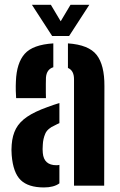

<svg xmlns="http://www.w3.org/2000/svg" viewBox="-20 -794 514 821"><path d="M49 -374.5Q48 -384.5 47.5 -405.5Q47 -426.5 48 -446.5Q51 -525 85.8 -564Q120.5 -603 208 -608.5V-506.5Q179 -497.5 176.5 -462Q176 -454 176 -434.8Q176 -415.5 176 -397.5Q176 -379.5 176.5 -374.5ZM296.5 0V-455.5Q296.5 -492.5 270.5 -503.5V-608.5Q359.5 -602.5 393.2 -559.2Q427 -516 426.5 -426L425.5 0ZM30 -130.5Q29 -140 29 -153.2Q29 -166.5 30 -175.5Q33 -215 48.2 -243.8Q63.5 -272.5 95.8 -294.5Q128 -316.5 182.5 -336Q195.5 -341 208.2 -345.2Q221 -349.5 234 -353.5V-267.5Q229 -265.5 224.2 -263Q219.5 -260.5 214.5 -258Q183 -244.5 173.5 -222.2Q164 -200 163 -175Q162 -162 162.2 -156.2Q162.5 -150.5 163 -140Q167.5 -87.5 221.5 -87.5Q229 -87.5 234 -89V-10Q210 7.5 168 7.5Q101 7.5 68.5 -24Q36 -55.5 30 -130.5ZM203 -640 116.5 -773.5H197.5L239.5 -703L281.5 -773.5H362L275.5 -640Z"/></svg>

Font: Big Shoulders Stencil Text ExtraBold
Style: Regular
Weight: 800
Designer: Patric King
Foundry: XO Type Co
Version: Version 1.000